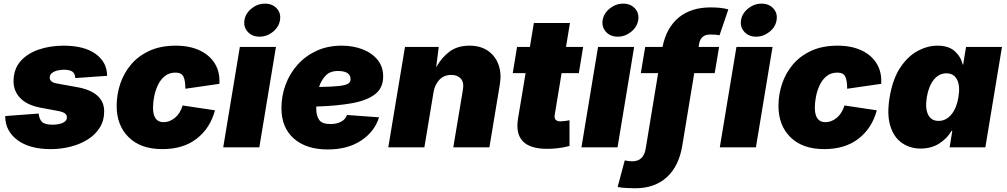

<svg xmlns="http://www.w3.org/2000/svg" viewBox="-20 -801 5473 1044"><path d="M255.9 9.8Q141.1 9.8 75.2 -39.1Q9.3 -87.9 8.3 -167.5V-169.9L189.9 -183.6Q193.8 -151.4 209.5 -137.2Q225.1 -123 266.6 -123Q282.7 -123 300.5 -126.5Q318.4 -129.9 331.1 -138.7Q343.8 -147.5 343.8 -163.6Q343.8 -176.3 332.3 -184.8Q320.8 -193.4 292.5 -198.2L198.7 -215.8Q127.4 -229.5 90.6 -267.3Q53.7 -305.2 53.7 -358.9Q53.7 -424.8 91.3 -467.8Q128.9 -510.7 190.9 -531.7Q252.9 -552.7 325.2 -552.7Q437 -552.7 499 -508.5Q561 -464.4 562.5 -390.6V-388.7L389.6 -376.5Q387.7 -403.3 372.1 -412.6Q356.4 -421.9 327.6 -421.9Q312.5 -421.9 294.4 -418Q276.4 -414.1 263.4 -404.8Q250.5 -395.5 250.5 -378.4Q250.5 -368.7 258.5 -359.9Q266.6 -351.1 291 -346.7L399.4 -327.1Q471.2 -314.5 508.8 -281.5Q546.4 -248.5 546.4 -195.8Q546.4 -145 522 -106.4Q497.6 -67.9 456.1 -42Q414.6 -16.1 362.5 -3.2Q310.5 9.8 255.9 9.8Z M862.8 9.8Q745.1 9.8 679.7 -54.7Q614.3 -119.1 614.3 -225.1Q614.3 -286.6 633.8 -345.2Q653.3 -403.8 693.1 -450.7Q732.9 -497.6 793.5 -525.1Q854 -552.7 935.5 -552.7Q1010.7 -552.7 1065.4 -527.1Q1120.1 -501.5 1148.4 -455.1Q1176.8 -408.7 1172.9 -345.2L987.8 -318.4Q988.3 -361.3 977.8 -383.8Q967.3 -406.2 934.6 -406.2Q900.4 -406.2 876.7 -387.5Q853 -368.7 838.9 -338.9Q824.7 -309.1 818.4 -276.4Q812 -243.7 812 -215.8Q812 -136.7 869.6 -136.7Q901.9 -136.7 930.7 -159.9Q959.5 -183.1 973.1 -227.5L1148.9 -201.2Q1123 -104 1049.8 -47.1Q976.6 9.8 862.8 9.8Z M1193.8 0 1284.2 -545.9H1480.5L1390.1 0ZM1391.1 -601.6Q1351.1 -601.6 1327.1 -627.9Q1303.2 -654.3 1309.1 -691.4Q1315.4 -729 1348.1 -755.1Q1380.9 -781.2 1420.9 -781.2Q1460.9 -781.2 1484.9 -755.1Q1508.8 -729 1502.4 -691.4Q1496.6 -654.3 1463.9 -627.9Q1431.2 -601.6 1391.1 -601.6Z M1761.7 11.7Q1645.5 11.7 1577.9 -47.6Q1510.3 -106.9 1510.3 -212.9Q1510.3 -279.8 1533 -340.8Q1555.7 -401.9 1598.4 -449.5Q1641.1 -497.1 1701.7 -524.9Q1762.2 -552.7 1837.9 -552.7Q1899.9 -552.7 1951.2 -533Q2002.4 -513.2 2033 -475.8Q2063.5 -438.5 2063.5 -385.3Q2063.5 -322.8 2019.3 -288.6Q1975.1 -254.4 1893.6 -239.7Q1812 -225.1 1699.7 -221.7Q1699.7 -214.8 1699.7 -208Q1699.7 -172.4 1715.3 -149.4Q1731 -126.5 1776.9 -126.5Q1810.1 -126.5 1834.5 -139.2Q1858.9 -151.9 1866.7 -175.8L2041 -163.1Q2017.1 -85.4 1943.8 -36.9Q1870.6 11.7 1761.7 11.7ZM1714.8 -328.1Q1787.1 -329.1 1824 -333.5Q1860.8 -337.9 1873.5 -346.4Q1886.2 -355 1886.2 -370.1Q1886.2 -415 1817.4 -415Q1773.9 -415 1750 -389.2Q1726.1 -363.3 1714.8 -328.1Z M2337.4 -300.3 2287.6 0H2091.3L2182.1 -545.9H2365.7L2351.6 -435.1Q2380.9 -487.8 2424.3 -520.3Q2467.8 -552.7 2532.2 -552.7Q2592.8 -552.7 2633.3 -524.7Q2673.8 -496.6 2690.9 -448.7Q2708 -400.9 2697.8 -341.3L2641.1 0H2444.8L2497.1 -313Q2503.9 -353.5 2485.6 -373.5Q2467.3 -393.6 2434.1 -393.6Q2394 -393.6 2369.1 -367.2Q2344.2 -340.8 2337.4 -300.3Z M3150.9 -545.9 3127.4 -403.3H3033.7L2996.1 -175.3Q2991.2 -141.1 3027.8 -141.1Q3036.6 -141.1 3053.7 -143.3Q3070.8 -145.5 3076.7 -147.5V-7.3Q3041.5 2 3011.2 5.1Q2981 8.3 2954.6 8.3Q2769.5 8.3 2796.9 -157.2L2837.9 -403.3H2768.1L2791.5 -545.9H2861.3L2882.8 -675.8H3079.1L3057.6 -545.9Z M3141.6 0 3231.9 -545.9H3428.2L3337.9 0ZM3338.9 -601.6Q3298.8 -601.6 3274.9 -627.9Q3251 -654.3 3256.8 -691.4Q3263.2 -729 3295.9 -755.1Q3328.6 -781.2 3368.7 -781.2Q3408.7 -781.2 3432.6 -755.1Q3456.5 -729 3450.2 -691.4Q3444.3 -654.3 3411.6 -627.9Q3378.9 -601.6 3338.9 -601.6Z M3890.1 -545.9 3866.2 -403.3H3754.9L3689.9 -8.8Q3671.4 103 3605.5 162.8Q3539.6 222.7 3434.1 222.7Q3409.7 222.7 3383.8 221.2Q3357.9 219.7 3338.4 215.8L3377 71.3Q3387.2 73.2 3397.5 74.7Q3407.7 76.2 3417.5 76.2Q3480 76.2 3491.2 5.9L3558.6 -403.3H3464.4L3488.3 -545.9H3582.5Q3603.5 -650.4 3670.4 -705.6Q3737.3 -760.7 3843.3 -760.7Q3871.1 -760.7 3893.8 -758.5Q3916.5 -756.3 3940.4 -750L3892.6 -609.4Q3880.9 -611.3 3870.6 -612.3Q3860.4 -613.3 3841.3 -613.3Q3790 -613.3 3781.2 -561.5L3778.8 -545.9Z M3894 0 3984.4 -545.9H4180.7L4090.3 0ZM4091.3 -601.6Q4051.3 -601.6 4027.3 -627.9Q4003.4 -654.3 4009.3 -691.4Q4015.6 -729 4048.3 -755.1Q4081.1 -781.2 4121.1 -781.2Q4161.1 -781.2 4185.1 -755.1Q4209 -729 4202.6 -691.4Q4196.8 -654.3 4164.1 -627.9Q4131.3 -601.6 4091.3 -601.6Z M4461.4 9.8Q4343.8 9.8 4278.3 -54.7Q4212.9 -119.1 4212.9 -225.1Q4212.9 -286.6 4232.4 -345.2Q4252 -403.8 4291.7 -450.7Q4331.5 -497.6 4392.1 -525.1Q4452.6 -552.7 4534.2 -552.7Q4609.4 -552.7 4664.1 -527.1Q4718.8 -501.5 4747.1 -455.1Q4775.4 -408.7 4771.5 -345.2L4586.4 -318.4Q4586.9 -361.3 4576.4 -383.8Q4565.9 -406.2 4533.2 -406.2Q4499 -406.2 4475.3 -387.5Q4451.7 -368.7 4437.5 -338.9Q4423.3 -309.1 4417 -276.4Q4410.6 -243.7 4410.6 -215.8Q4410.6 -136.7 4468.3 -136.7Q4500.5 -136.7 4529.3 -159.9Q4558.1 -183.1 4571.8 -227.5L4747.6 -201.2Q4721.7 -104 4648.4 -47.1Q4575.2 9.8 4461.4 9.8Z M4986.3 6.8Q4928.2 6.8 4884.3 -23.7Q4840.3 -54.2 4821 -116.2Q4801.8 -178.2 4817.4 -272.5Q4834 -371.6 4875 -433.3Q4916 -495.1 4969.7 -523.9Q5023.4 -552.7 5077.6 -552.7Q5138.2 -552.7 5171.6 -522.5Q5205.1 -492.2 5214.4 -450.2H5217.3L5232.9 -545.9H5428.2L5337.9 0H5143.6L5158.2 -89.8H5154.3Q5130.4 -48.3 5087.2 -20.8Q5043.9 6.8 4986.3 6.8ZM5083.5 -143.6Q5124 -143.6 5153.1 -178.5Q5182.1 -213.4 5191.4 -272.5Q5201.7 -333.5 5184.1 -367.9Q5166.5 -402.3 5126 -402.3Q5085.9 -402.3 5057.9 -367.9Q5029.8 -333.5 5019.5 -272.5Q5009.8 -211.9 5026.6 -177.7Q5043.5 -143.6 5083.5 -143.6Z"/></svg>

Font: Inter Black
Style: Italic
Weight: 900
Italic angle: -9.39999°
Designer: Rasmus Andersson
Foundry: rsms
Version: Version 4.000;git-a52131595